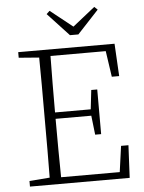

<svg xmlns="http://www.w3.org/2000/svg" viewBox="-58 -912 719 959"><g transform="rotate(-5 301.0 -433.0)"><path d="M53 -646V-674H536L545 -511H508L489 -641H212Q211 -573 210.5 -502.5Q210 -432 210 -358H389L400 -454H430V-230H400L389 -326H210Q210 -240 210.5 -169Q211 -98 212 -33H506L524 -163H561L553 0H53V-28L155 -36Q156 -104 156 -172.5Q156 -241 156 -310V-364Q156 -433 156 -501.5Q156 -570 155 -638ZM227 -866 339 -777 451 -866 467 -851 360 -736H318L211 -851Z"/></g></svg>

Font: Source Serif Pro Light
Style: Regular
Weight: 300
Designer: Frank Grießhammer
Foundry: Adobe Systems Incorporated
Version: Version 3.001;hotconv 1.0.111;makeotfexe 2.5.65597